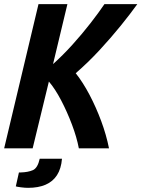

<svg xmlns="http://www.w3.org/2000/svg" viewBox="-27 -713 680 923"><path d="M-7 0 158 -693H297L228 -405Q275 -447 321.5 -498.5Q368 -550 408 -601.5Q448 -653 475 -693H633Q600 -647 553.5 -589.5Q507 -532 452 -472.5Q397 -413 337 -361Q372 -317 403.5 -257Q435 -197 459.5 -131Q484 -65 497 0H352Q342 -53 319 -114Q296 -175 267 -230.5Q238 -286 208 -321L130 0ZM108 190Q93 190 74 187.5Q55 185 49 183L64 116H73Q108 115 131 105Q154 95 164 50H271Q267 98 247 129Q227 160 192 175Q157 190 108 190Z"/></svg>

Font: Ubuntu Sans Mono
Style: Bold Italic
Weight: 700
Italic angle: -13.5°
Monospace: yes
Designer: Dalton Maag Ltd
Foundry: Dalton Maag Ltd
Version: Version 1.006